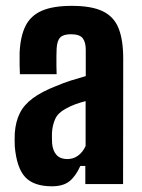

<svg xmlns="http://www.w3.org/2000/svg" viewBox="-20 -629 484 656"><path d="M157.5 7.5Q95.5 7.5 66.2 -23.8Q37 -55 30.5 -128.5Q30 -138.5 30 -151.5Q30 -164.5 30.5 -174.5Q33.5 -214 47.8 -242.5Q62 -271 92 -293.2Q122 -315.5 171.5 -335Q197.5 -346 222 -353.8Q246.5 -361.5 273 -369V-459Q273 -485 262.5 -498.5Q252 -512 222 -512Q196.5 -512 185.8 -501Q175 -490 173.5 -463Q173 -454.5 172.8 -437.8Q172.5 -421 172.8 -403.5Q173 -386 173.5 -375.5H48Q47.5 -384.5 47 -407.8Q46.5 -431 47 -448.5Q49.5 -504.5 67 -540Q84.5 -575.5 122.8 -592.2Q161 -609 225.5 -609Q293 -609 331.2 -590.5Q369.5 -572 385.2 -532.2Q401 -492.5 401 -428.5L400.5 0H271.5V-62H254.5Q238.5 -26.5 217 -9.5Q195.5 7.5 157.5 7.5ZM210 -85.5Q231 -85.5 247 -97.5Q263 -109.5 272.5 -130V-283.5Q254.5 -279 237.5 -272.8Q220.5 -266.5 204.5 -257.5Q178 -243.5 168.5 -222.2Q159 -201 157.5 -174.5Q157.5 -165 157.5 -156.2Q157.5 -147.5 158 -139Q160.5 -113 173.5 -99.2Q186.5 -85.5 210 -85.5Z"/></svg>

Font: Big Shoulders Display Thin ExtraBold
Style: Regular
Weight: 800
Version: Version 2.002